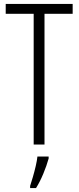

<svg xmlns="http://www.w3.org/2000/svg" viewBox="-20 -734 399 975"><path d="M206 0H151V-664H9V-714H349V-664H206ZM227 71Q217 107 200 148Q183 189 163 221H133V210Q139 192 147 164.5Q155 137 161.5 109Q168 81 170 61H227Z"/></svg>

Font: Noto Sans Sinhala ExtraCondensed Light
Style: Regular
Weight: 300
Width: 2
Designer: Jelle Bosma - Monotype Design Team
Foundry: Monotype Imaging Inc.
Version: Version 2.006; ttfautohint (v1.8.4.7-5d5b)